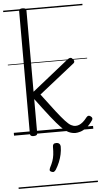

<svg xmlns="http://www.w3.org/2000/svg" viewBox="-76 -938 716 1361"><g transform="rotate(-5 282.0 -257.5)"><path d="M138 15Q125 15 119 10.5Q113 6 113 -4V-875Q113 -885 119 -889.5Q125 -894 138 -894Q152 -894 158.5 -889.5Q165 -885 165 -875V-298L427 -507Q438 -515 447 -514.5Q456 -514 463 -504Q470 -497 471 -488Q472 -479 462 -472L212 -274Q270 -196 307.5 -148Q345 -100 368.5 -74.5Q392 -49 408.5 -40Q425 -31 441 -31Q454 -31 466.5 -36Q479 -41 493 -52.5Q507 -64 524 -86Q531 -94 538 -94.5Q545 -95 553 -89Q562 -83 563.5 -75.5Q565 -68 560 -61Q537 -27 514 -10Q491 7 470.5 13Q450 19 436 19Q411 19 387.5 8Q364 -3 336 -31.5Q308 -60 267 -112Q226 -164 165 -246V-4Q165 6 158.5 10.5Q152 15 138 15ZM242 278Q232 274 230.5 267.5Q229 261 235 248Q248 223 255 203Q262 183 265 160Q268 137 268 102Q268 91 273.5 84.5Q279 78 293 78Q308 78 315.5 86Q323 94 323 106Q323 133 317 161Q311 189 300 215.5Q289 242 274 266Q267 276 260 279.5Q253 283 242 278ZM0 369H564V379H0ZM0 -20H564V0H0ZM0 -505H564V-500H0ZM0 -889H564V-879H0Z"/></g></svg>

Font: Playwrite HR Lijeva Guides
Style: Regular
Weight: 400
Designer: Veronika Burian, José Scaglione
Foundry: TypeTogether
Version: Version 1.003